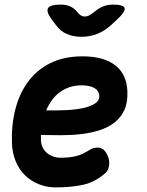

<svg xmlns="http://www.w3.org/2000/svg" viewBox="-20 -805 640 835"><path d="M440 -143Q457 -117 455 -91Q453 -65 439 -53Q394 -13 341.5 -1.5Q289 10 223 10Q183 10 148.5 -4Q114 -18 88.5 -43Q63 -68 48.5 -103Q34 -138 32 -180Q29 -259 46.5 -328.5Q64 -398 102 -449.5Q140 -501 199 -530.5Q258 -560 339 -560Q430 -560 480.5 -521.5Q531 -483 534 -408Q536 -360 521 -327Q506 -294 478.5 -272.5Q451 -251 414 -239Q377 -227 334.5 -222Q292 -217 246.5 -217Q201 -217 158 -218V-194Q159 -177 166 -163Q173 -149 184.5 -139.5Q196 -130 211 -124.5Q226 -119 242 -119Q265 -119 282 -121Q299 -123 314 -127Q329 -131 343 -138Q357 -145 373 -155Q385 -163 406 -163Q427 -163 440 -143ZM181 -325Q225 -324 267 -326Q309 -328 341.5 -335Q374 -342 393.5 -355Q413 -368 412 -389Q411 -400 405.5 -408.5Q400 -417 390 -422.5Q380 -428 366 -431Q352 -434 335 -434Q307 -434 283 -426Q259 -418 239.5 -403.5Q220 -389 205.5 -369Q191 -349 181 -325ZM244 -785Q267 -785 284.5 -777.5Q302 -770 316 -753L317 -751Q332 -733 349 -733Q366 -733 387 -751L390 -753Q410 -770 429.5 -777.5Q449 -785 472 -785Q518 -785 522 -769.5Q526 -754 489 -720L462 -695Q433 -669 401 -657Q369 -645 334 -645Q299 -645 271 -657Q243 -669 224 -695L205 -720Q180 -754 189 -769.5Q198 -785 244 -785Z"/></svg>

Font: Maple Mono ExtraBold
Style: Italic
Weight: 800
Italic angle: -10°
Monospace: yes
Designer: subframe7536
Version: Version 7.200